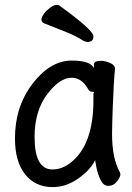

<svg xmlns="http://www.w3.org/2000/svg" viewBox="-20 -739 540 783"><path d="M195 24Q124 24 82.5 -28Q41 -80 41 -175Q41 -304 113 -398Q185 -492 273 -492Q349 -492 363 -461V-475Q363 -491 391 -491Q408 -491 428.5 -482.5Q449 -474 449 -458Q444 -411 440 -306Q437 -225 437 -193Q437 -93 469 -36L471 -29Q471 -17 457 1Q443 19 422 19Q402 19 390.5 -4.5Q379 -28 373 -57L368 -86Q348 -45 298.5 -10.5Q249 24 195 24ZM194 -48Q234 -48 270 -77Q361 -150 361 -330V-358Q363 -360 363 -362Q363 -365 354.5 -365Q346 -365 341 -373Q314 -422 273 -422Q223 -422 172 -354Q121 -286 121 -180Q121 -48 194 -48ZM337 -568Q330 -568 321 -572Q291 -592 248 -609Q205 -626 160 -644Q149 -649 149 -659Q149 -670 159.5 -683.5Q170 -697 185 -708Q200 -719 211 -719Q221 -719 224 -715Q361 -616 361 -591Q361 -568 337 -568Z"/></svg>

Font: LXGW WenKai Mono TC
Style: Bold
Weight: 700
Designer: LXGW / Fontworks Inc.
Foundry: LXGW / Fontworks Inc.
Version: Version 1.330